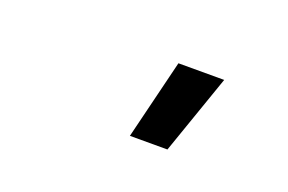

<svg xmlns="http://www.w3.org/2000/svg" viewBox="-39 -853 527 351"><g transform="rotate(20 225.0 -677.5)"><path d="M225 -600 263 -755H352L298 -600Z"/></g></svg>

Font: Iosevka Etoile Medium
Style: Italic
Weight: 500
Italic angle: -9°
Designer: Belleve Invis
Foundry: Belleve Invis
Version: Version 22.1.2; ttfautohint (v1.8.4)